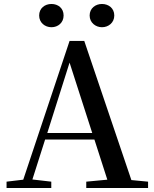

<svg xmlns="http://www.w3.org/2000/svg" viewBox="-20 -946 775 966"><path d="M239 -809C272 -809 300 -832 300 -868C300 -905 272 -926 239 -926C206 -926 177 -905 177 -868C177 -832 206 -809 239 -809ZM493 -809C526 -809 555 -832 555 -868C555 -905 526 -926 493 -926C461 -926 431 -905 431 -868C431 -832 461 -809 493 -809ZM330 -631 444 -277H218ZM414 0H725V-32L641 -40L404 -740H330L97 -42L13 -32V0H238V-32L143 -43L207 -244H455L520 -42L414 -32Z"/></svg>

Font: Noto Serif CJK JP SemiBold
Style: Regular
Weight: 600
Designer: Ryoko NISHIZUKA 西塚涼子 (kana & ideographs); Frank Grießhammer (Latin, Greek & Cyrillic); Wenlong ZHANG 张文龙 (bopomofo); San
Foundry: Adobe
Version: Version 2.001;hotconv 1.1.0;makeotfexe 2.6.0